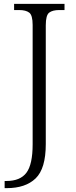

<svg xmlns="http://www.w3.org/2000/svg" viewBox="-20 -734 391 994"><path d="M4 240V203H13Q85 203 117 160Q149 117 149 13V-605Q149 -655 131.5 -668.5Q114 -682 79 -682H53V-714H314V-682H287Q252 -682 234.5 -668.5Q217 -655 217 -603V12Q217 139 164.5 189.5Q112 240 15 240Z"/></svg>

Font: Noto Serif Tamil Light
Style: Regular
Weight: 300
Designer: Indian Type Foundry, Tom Grace, and the Monotype Design Team
Foundry: Monotype Imaging Inc.
Version: Version 2.004; ttfautohint (v1.8.4.7-5d5b)